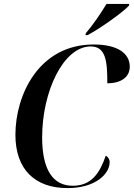

<svg xmlns="http://www.w3.org/2000/svg" viewBox="-20 -954 685 984"><path d="M420 -784 418 -774H429C498 -811 608 -890 640 -924L643 -934H526C498 -888 455 -824 420 -784ZM326 10C471 10 542 -64 542 -123C542 -138 533 -151 522 -156C491 -66 448 -2 353 -2C252 -2 196 -83 196 -250C196 -485 305 -716 445 -716C524 -716 530 -636 530 -527C596 -527 645 -556 645 -612C645 -680 584 -726 460 -726C178 -726 59 -466 59 -263C59 -86 159 10 326 10Z"/></svg>

Font: Noto Serif Display SemiCondensed SemiBold
Style: Italic
Weight: 600
Width: 4
Italic angle: -12°
Designer: Monotype Design Team
Foundry: Monotype Imaging Inc.
Version: Version 2.009